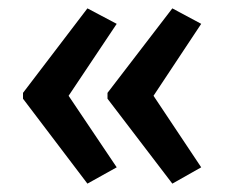

<svg xmlns="http://www.w3.org/2000/svg" viewBox="-20 -496 537 459"><path d="M35 -274V-260L189 -57L259 -96L144 -267L259 -439L189 -476ZM237 -274V-260L392 -57L461 -96L347 -267L461 -439L392 -476Z"/></svg>

Font: Noto Sans Sinhala Condensed Medium
Style: Regular
Weight: 500
Width: 3
Designer: Jelle Bosma - Monotype Design Team
Foundry: Monotype Imaging Inc.
Version: Version 2.006